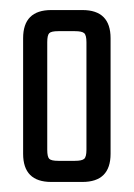

<svg xmlns="http://www.w3.org/2000/svg" viewBox="-20 -642 266 382"><path d="M82 -622H144Q200 -622 200 -566V-336Q200 -280 144 -280H82Q26 -280 26 -336V-566Q26 -622 82 -622ZM152 -344V-558Q152 -572 147.5 -576Q143 -580 129 -580H96Q82 -580 78 -576Q74 -572 74 -558V-344Q74 -330 78 -326Q82 -322 96 -322H129Q143 -322 147.5 -326Q152 -330 152 -344Z"/></svg>

Font: Teko Light
Style: Regular
Weight: 300
Designer: Manushi Parikh, Jonny Pinhorn
Foundry: Indian Type Foundry
Version: Version 1.105;PS 1.0;hotconv 1.0.78;makeotf.lib2.5.61930; tt